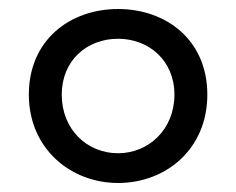

<svg xmlns="http://www.w3.org/2000/svg" viewBox="-20 -829 524 426"><path d="M242 -423C348 -423 440 -498 440 -619C440 -741 348 -809 242 -809C136 -809 44 -741 44 -619C44 -500 136 -423 242 -423ZM242 -489C173 -489 117 -542 117 -619C117 -695 173 -743 242 -743C310 -743 367 -695 367 -619C367 -542 310 -489 242 -489Z"/></svg>

Font: Milonga
Style: Regular
Weight: 400
Designer: Pablo Impallari, Brenda Gallo, Rodrigo Fuenzalida
Foundry: Pablo Impallari, Brenda Gallo, Rodrigo Fuenzalida
Version: Version 1.000